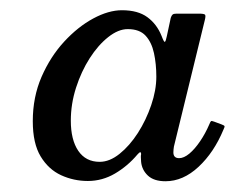

<svg xmlns="http://www.w3.org/2000/svg" viewBox="-20 -820 448 366"><path d="M278 -674Q278 -648 268.2 -619.5Q258.5 -591 242.8 -566.5Q227 -542 208 -526.8Q189 -511.5 170 -511.5Q143.5 -511.5 129.2 -532.5Q115 -553.5 115 -590Q115 -622 125 -653Q135 -684 151 -709Q167 -734 186.2 -749.2Q205.5 -764.5 223.5 -764.5Q246 -764.5 257.5 -752Q269 -739.5 273.5 -718.8Q278 -698 278 -674ZM406 -573Q408.5 -578 408 -579.5Q407.5 -581 402 -583L388.5 -588Q383.5 -590 382.2 -589Q381 -588 379 -583Q371.5 -565.5 361.5 -550.8Q351.5 -536 341 -527.2Q330.5 -518.5 321.5 -518.5Q310.5 -518.5 310.5 -529.5Q310.5 -532 310.8 -535Q311 -538 311.5 -540.5L370.5 -782Q372.5 -790 370.8 -792Q369 -794 359 -794H316.5Q311 -794 309 -792.2Q307 -790.5 305.5 -786L298 -751Q296 -741 294.2 -740.2Q292.5 -739.5 288 -751.5Q279 -774 261 -787.2Q243 -800.5 212.5 -800.5Q187 -800.5 157.8 -784.8Q128.5 -769 102.2 -740.5Q76 -712 59.2 -673.5Q42.5 -635 42.5 -589Q42.5 -546.5 57.5 -521.8Q72.5 -497 96.5 -486Q120.5 -475 147.5 -475Q175 -475 199.2 -489.2Q223.5 -503.5 242 -525.5Q245.5 -529.5 247.2 -529.8Q249 -530 249 -526Q248.5 -524 248.5 -520.8Q248.5 -517.5 249 -511.5Q250.5 -496 262 -485.2Q273.5 -474.5 295.5 -474.5Q329 -474.5 358.5 -502Q388 -529.5 406 -573Z"/></svg>

Font: Besley Medium
Style: Italic
Weight: 500
Italic angle: -13°
Designer: Owen Earl
Foundry: indestructible type*
Version: Version 2.001